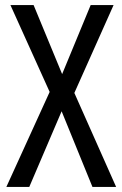

<svg xmlns="http://www.w3.org/2000/svg" viewBox="-20 -734 481 754"><path d="M436 0H343L222 -297L95 0H5L175 -373L21 -714H112L224 -443L336 -714H426L272 -369Z"/></svg>

Font: Noto Sans Display Condensed
Style: Regular
Weight: 400
Width: 3
Designer: Monotype Design Team
Foundry: Monotype Imaging Inc.
Version: Version 2.003